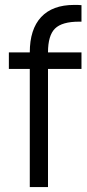

<svg xmlns="http://www.w3.org/2000/svg" viewBox="-20 -760 354 780"><path d="M101 0H175V-480H311V-547H175Q175 -616 203.5 -644Q232 -672 301 -672H311V-739Q303 -740 295.5 -740Q288 -740 281 -740Q193 -740 147 -690.5Q101 -641 101 -547H16V-480H101Z"/></svg>

Font: Involve
Style: Regular
Weight: 400
Designer: Stefan Peev
Foundry: Context Ltd.
Version: Version 1.001